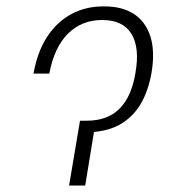

<svg xmlns="http://www.w3.org/2000/svg" viewBox="-20 -573 547 593"><path d="M83.5 -345.7Q95.7 -414.1 126.2 -460.2Q156.7 -506.3 201.2 -530Q245.6 -553.7 300.8 -553.2Q356.9 -553.7 393.3 -530Q429.7 -506.3 444.3 -460.9Q459 -415.5 448.2 -349.6Q438.5 -292 413.6 -250.5Q388.7 -209 347.2 -186.8Q305.7 -164.6 246.6 -164.6H231.9L237.3 -200.2H248Q313.5 -200.2 350.3 -238.5Q387.2 -276.9 398.4 -348.6Q412.1 -425.3 386 -468.3Q359.9 -511.2 295.4 -511.2Q232.4 -511.2 189.9 -469Q147.5 -426.8 132.3 -345.7ZM227.1 -200.2H275.9L243.2 0H193.4Z"/></svg>

Font: Inter ExtraLight
Style: Italic
Weight: 250
Italic angle: -9.3988°
Designer: Rasmus Andersson
Foundry: rsms
Version: Version 4.001;git-66647c0bb